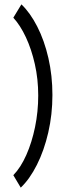

<svg xmlns="http://www.w3.org/2000/svg" viewBox="-20 -755 290 879"><path d="M75 104 41 47Q75 12 100.5 -45.5Q126 -103 140.5 -173.5Q155 -244 155 -318Q155 -393 139.5 -461.5Q124 -530 98.5 -584.5Q73 -639 41 -674L78 -735Q118 -697 150.5 -633.5Q183 -570 201.5 -489.5Q220 -409 220 -320Q220 -231 201 -148.5Q182 -66 149 -0.5Q116 65 75 104Z"/></svg>

Font: Inconsolata UltraCondensed SemiBold
Style: Regular
Weight: 600
Width: 1
Monospace: yes
Designer: Raph Levien, Cyreal, Brenton Simpson
Foundry: Raph Levien, Cyreal, Google
Version: Version 3.001; ttfautohint (v1.8.2.53-6de2)